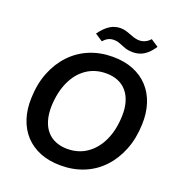

<svg xmlns="http://www.w3.org/2000/svg" viewBox="-162 -1055 1105 1195"><g transform="rotate(20 391.0 -457.5)"><path d="M373 9Q296 9 236.5 -15Q177 -39 136.5 -83Q96 -127 76 -188.5Q56 -250 59 -325Q62 -419 92 -494.5Q122 -570 174 -625Q226 -680 296 -709Q366 -738 450 -738Q526 -738 585.5 -714Q645 -690 685.5 -646Q726 -602 746 -540.5Q766 -479 763 -404Q760 -311 730 -235Q700 -159 648.5 -104Q597 -49 527 -20Q457 9 373 9ZM376 -102Q450 -102 505.5 -140.5Q561 -179 593 -248Q625 -317 628 -409Q630 -462 618 -502.5Q606 -543 582 -571Q558 -599 523.5 -613Q489 -627 446 -627Q372 -627 316.5 -589Q261 -551 229.5 -482Q198 -413 194 -320Q193 -266 205 -225.5Q217 -185 241 -157.5Q265 -130 299.5 -116Q334 -102 376 -102ZM555 -807Q523 -807 501 -815Q479 -823 460 -831Q441 -839 419 -839Q398 -839 381.5 -830.5Q365 -822 350 -805L300 -838Q324 -871 346 -889Q368 -907 389 -914.5Q410 -922 431 -922Q457 -922 479.5 -914Q502 -906 524 -898Q546 -890 568 -890Q586 -890 604 -898Q622 -906 638 -924L688 -891Q667 -859 645 -840.5Q623 -822 600.5 -814.5Q578 -807 555 -807Z"/></g></svg>

Font: Mona Sans ExtraLight SemiBold
Style: Italic
Weight: 600
Italic angle: -11.6951°
Version: Version 2.000